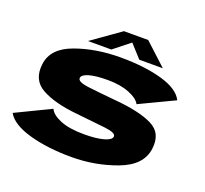

<svg xmlns="http://www.w3.org/2000/svg" viewBox="-126 -886 1115 1042"><g transform="rotate(20 431.5 -365.0)"><path d="M384.5 4.5Q521.5 4.5 645.2 -42Q769 -88.5 782 -187Q795 -281 719.8 -318.2Q644.5 -355.5 498.5 -367.5Q405 -376 341.5 -384Q278 -392 281 -415Q282.5 -433.5 321.2 -444.8Q360 -456 428.5 -456Q502.5 -456 553.8 -435Q605 -414 619 -386L819.5 -481.5Q792.5 -537.5 692.8 -566.2Q593 -595 452 -595Q309.5 -595 192.8 -552.5Q76 -510 64.5 -416Q52 -321 127 -279.8Q202 -238.5 333.5 -226Q432.5 -216 499.8 -208.2Q567 -200.5 563.5 -178Q561 -158.5 518.8 -146.8Q476.5 -135 407 -135Q321.5 -135 269.5 -156.2Q217.5 -177.5 204 -208.5L3.5 -111.5Q35 -55 140.8 -25.2Q246.5 4.5 384.5 4.5ZM254 -618H389L483 -692.5L550.5 -618H686.5L559.5 -735H419.5Z"/></g></svg>

Font: Anybody Expanded ExtraBold
Style: Italic
Weight: 800
Width: 7
Italic angle: -10°
Version: Version 1.113;gftools[0.9.25]